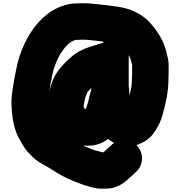

<svg xmlns="http://www.w3.org/2000/svg" viewBox="-20 -803 1100 1174"><path d="M492 -147V-164L493 -165C494.3 -173 496 -181.7 498 -191C500.4 -205.3 506.3 -216.9 511 -230C511 -232 512 -234 514 -236C520.5 -247.4 529.3 -256.4 539 -265C538.3 -260.3 537.7 -256.3 537 -253C537 -251 536.3 -247.7 535 -243C530.1 -228.3 524.8 -210.3 522 -192C516.6 -169.4 511.7 -153.4 504 -136C504 -136.7 503.7 -137 503 -137H500C495.6 -139.2 493.7 -142 492 -147ZM677 71C669 76.3 662 82.3 656 89C642.4 102.6 627.7 113.3 613 128H607L597 126C583.2 122 571.3 118.1 556 115C537.9 107.2 521.2 100.7 502 93L488 87C496.7 87.7 506 88 516 88C570.2 88 608.5 71.3 641 46C652.4 56.3 663.6 62.6 677 71ZM814 84C824.7 80.7 834.3 77 843 73L865 61C882.3 51 898.3 37.3 913 20C939.7 -14.9 963.6 -58.5 976 -108C993.8 -173.2 1010 -240 1010 -321C1010.7 -332.3 1011 -343 1011 -353V-408C1011 -432.4 1005.1 -453.5 1000 -474C995.9 -497.1 987.8 -517.1 980 -538C965.5 -574.2 935.3 -619.8 912 -647C880.4 -687.2 838.6 -717.7 788 -739C735.2 -761.2 664.3 -766.6 597 -775C565.5 -777.9 533.6 -783 498 -783H473C463.7 -783 454 -782.7 444 -782C428 -782 412.7 -780.3 398 -777C347.7 -765.6 304.5 -744.4 269 -716.5C190.2 -654.6 135.2 -565.6 100 -460C86.8 -421.6 77.8 -372 69 -328C62.4 -293.1 50 -221.7 50 -185C50 -88 67.1 1.7 106 60C121.3 90.7 142.6 121.2 167 144L181 158C193.7 170.7 209 182.3 227 193C245.4 202.8 259.2 210.3 276 221L302 237C321.4 250 337 258.6 357 270C383.5 285.2 412.8 296.2 441 309C463.8 315.5 485 328 510 333C512.7 333.7 514.3 334 515 334C529.1 340 545.5 344.1 562 347L574 349C591.9 351.8 613.1 350 633 350C690.3 350 735.1 318.9 767 289C785.7 272 802.4 257.6 819 241C860.7 196.6 856.8 124.2 814 84ZM613 -540C598.4 -540 583 -532 571 -529C507.1 -511.6 453.5 -490.7 412 -451C402 -443 392.7 -434.7 384 -426C350.3 -392.3 318 -353.7 300 -305C292.6 -282.8 285 -263.9 280 -239C282.7 -256.3 285.3 -271.7 288 -285C294.7 -317.5 301.6 -358.3 311 -388C325.5 -427.8 337.8 -460.1 361 -491C380.6 -519.6 406.6 -549.9 443 -559H450C458 -559.7 465.7 -560 473 -560H498C504 -560 510 -559.7 516 -559C521.3 -559 526.3 -558.7 531 -558C556.4 -555.2 583 -551.9 609 -549C613.3 -547.6 609.7 -541.7 613 -540ZM773 -219 771 -231C771 -245.7 768.7 -263.1 767 -277V-466C773.5 -455.6 776 -446.4 780 -437C781.7 -426.5 784.9 -416.4 788 -406V-353C788 -343.7 787.7 -333.7 787 -323C787 -283 779.7 -252.5 773 -219Z"/></svg>

Font: Smoothie
Style: Blk
Weight: 900
Foundry: Cannot Into Space Fonts
Version: Version 0.8